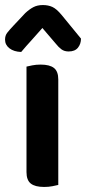

<svg xmlns="http://www.w3.org/2000/svg" viewBox="-37 -733 341 761"><path d="M138 8Q102 8 85 -5.5Q68 -19 68 -51V-469Q76 -471 91 -474Q106 -477 124 -477Q160 -477 177 -463.5Q194 -450 194 -418V0Q186 2 171 5Q156 8 138 8ZM131 -622Q106 -593 87 -572.5Q68 -552 47 -527Q18 -528 0.5 -541.5Q-17 -555 -17 -576Q-17 -592 -8.5 -603Q0 -614 16 -631L63 -681Q79 -696 95 -704.5Q111 -713 133 -713Q154 -713 170.5 -705.5Q187 -698 207 -674L284 -580Q284 -559 272 -544Q260 -529 235 -529Q218 -529 206.5 -537.5Q195 -546 184 -560Z"/></svg>

Font: Baloo Tammudu 2 SemiBold
Style: Regular
Weight: 600
Designer: Maithili Shingre, Omkar Shende and Ek Type
Foundry: Ek Type
Version: Version 1.640;hotconv 1.0.111;makeotfexe 2.5.65597; ttfautoh